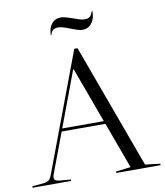

<svg xmlns="http://www.w3.org/2000/svg" viewBox="-130 -968 898 1046"><g transform="rotate(-10 319.0 -445.0)"><path d="M673 -8V0H428V-8L510 -18L416 -274H174L91 -53Q87 -42 87 -35Q87 -24 93.5 -19.5Q100 -15 117 -13L178 -8V0H-35V-8L21 -13Q46 -15 56.5 -23Q67 -31 75 -53L320 -706H338L590 -18ZM410 -290 298 -595H294L180 -290ZM253 -836Q274 -836 318 -818Q335 -811 352.5 -805.5Q370 -800 383 -800Q415 -800 434 -824.5Q453 -849 453 -890H448Q440 -854 406 -854Q384 -854 341 -871Q295 -887 277 -887Q245 -887 226 -863.5Q207 -840 207 -801H211Q213 -818 224 -827Q235 -836 253 -836Z"/></g></svg>

Font: Libre Caslon Display
Style: Regular
Weight: 400
Designer: Pablo Impallari, Rodrigo Fuenzalida
Foundry: Pablo Impallari, Rodrigo Fuenzalida
Version: Version 1.100; ttfautohint (v1.6) -l 8 -r 50 -G 200 -x 14 -D